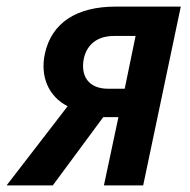

<svg xmlns="http://www.w3.org/2000/svg" viewBox="-64 -562 577 582"><path d="M-44 0H96L249 -207H295L251 0H370L484 -542H287C167 -542 92 -492 72 -399C57 -329 84 -269 141 -240ZM264 -293C203 -293 180 -333 190 -384C200 -430 234 -453 282 -453H347L314 -293Z"/></svg>

Font: Noto Sans SemiCondensed SemiBold
Style: Italic
Weight: 600
Width: 4
Italic angle: -12°
Designer: Monotype Design Team
Foundry: Monotype Imaging Inc.
Version: Version 2.013